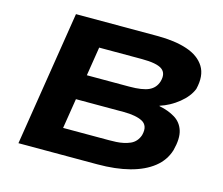

<svg xmlns="http://www.w3.org/2000/svg" viewBox="-100 -837 1127 970"><g transform="rotate(15 463.5 -352.5)"><path d="M71 0 183 -705H609Q701 -705 765 -683.5Q829 -662 857.5 -616Q886 -570 868 -497Q851 -455 807 -419.5Q763 -384 710 -367L712 -365Q758 -356 793 -335Q828 -314 841 -274Q854 -234 837 -169Q820 -113 772.5 -75.5Q725 -38 652 -19Q579 0 484 0ZM269 -133H510Q527 -133 546.5 -134Q566 -135 584.5 -139Q603 -143 619 -150Q635 -157 646.5 -170Q658 -183 664 -201Q671 -228 665 -245.5Q659 -263 642 -272Q625 -281 600 -285.5Q575 -290 545 -290H294ZM316 -421H537Q607 -421 640 -436.5Q673 -452 684 -487Q697 -532 669 -552Q641 -572 564 -572H340Z"/></g></svg>

Font: Nunito Sans 7pt Expanded ExtraBold
Style: Italic
Weight: 800
Width: 7
Italic angle: -9°
Designer: Vernon Adams
Foundry: Vernon Adams
Version: Version 3.101;gftools[0.9.27]